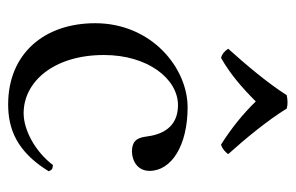

<svg xmlns="http://www.w3.org/2000/svg" viewBox="-144 -554 708 459"><g transform="rotate(90 209.5 -324.0)"><path d="M389 -87C385 -96 383 -96 374 -97C342 -55 291 -27 250 -27C175 -27 111 -99 111 -219C111 -324 168 -396 231 -396C287 -396 302 -353 306 -320C309 -293 322 -286 342 -286C362 -286 388 -298 388 -328C388 -380 328 -419 236 -419C142 -419 35 -333 35 -198C35 -75 109 10 229 10C286 10 341 -9 389 -87ZM239 -656C228 -659 218 -658 207 -656C178 -610 132 -556 96 -516C102 -507 109 -501 118 -499C157 -521 190 -550 222 -582C252 -551 287 -523 325 -499C334 -501 343 -509 348 -516C312 -556 268 -609 239 -656Z"/></g></svg>

Font: Libertinus Serif Display
Style: Regular
Weight: 400
Designer: Philipp H. Poll, Khaled Hosny
Foundry: Caleb Maclennan
Version: Version 7.050;RELEASE